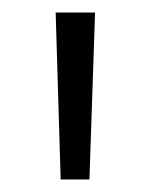

<svg xmlns="http://www.w3.org/2000/svg" viewBox="-20 -720 241 307"><path d="M132 -700 123 -433H77L69 -700Z"/></svg>

Font: Overpass ExtraLight
Style: Regular
Weight: 200
Designer: Delve Withrington, Thomas Jockin
Foundry: Delve Fonts
Version: Version 3.000;DELV;Overpass